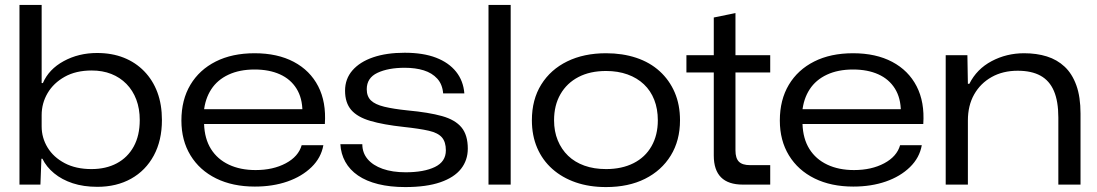

<svg xmlns="http://www.w3.org/2000/svg" viewBox="-20 -749 4451 779"><path d="M375 9Q319 9 275 -5.5Q231 -20 199.5 -46Q168 -72 152 -105H148L144 0H59V-729H149V-412H154Q178 -468 238.5 -501Q299 -534 374 -534Q434 -534 482 -515Q530 -496 565 -460Q600 -424 618.5 -374.5Q637 -325 637 -262Q637 -179 604 -118Q571 -57 512 -24Q453 9 375 9ZM351 -63Q410 -63 454 -86.5Q498 -110 522.5 -154.5Q547 -199 547 -262Q547 -308 533 -345Q519 -382 493 -408.5Q467 -435 431.5 -449Q396 -463 352 -463Q288 -463 242.5 -437.5Q197 -412 173 -371Q149 -330 149 -282V-236Q149 -190 173 -150.5Q197 -111 242.5 -87Q288 -63 351 -63Z M1014 8Q924 8 857 -25Q790 -58 753 -118.5Q716 -179 716 -260Q716 -344 752.5 -405Q789 -466 855.5 -499.5Q922 -533 1013 -533Q1106 -533 1172 -498Q1238 -463 1271 -399Q1304 -335 1298 -246H808Q810 -186 836 -144.5Q862 -103 908.5 -81Q955 -59 1017 -59Q1088 -59 1139.5 -86.5Q1191 -114 1204 -160H1292Q1283 -109 1244 -71Q1205 -33 1146 -12.5Q1087 8 1014 8ZM807 -296 802 -306H1214L1207 -296Q1207 -351 1183 -389.5Q1159 -428 1115.5 -447.5Q1072 -467 1013 -467Q952 -467 907 -446Q862 -425 837 -386.5Q812 -348 807 -296Z M1624 10Q1563 10 1514.5 -2Q1466 -14 1432.5 -37Q1399 -60 1381 -92.5Q1363 -125 1361 -164H1450Q1450 -129 1471.5 -103.5Q1493 -78 1532.5 -64Q1572 -50 1626 -50Q1700 -50 1744.5 -71.5Q1789 -93 1789 -139Q1789 -173 1773 -191.5Q1757 -210 1720 -218.5Q1683 -227 1618 -234Q1535 -243 1482.5 -258.5Q1430 -274 1405 -303Q1380 -332 1380 -381Q1380 -429 1410 -463.5Q1440 -498 1494 -516.5Q1548 -535 1622 -535Q1697 -535 1749 -515Q1801 -495 1830.5 -458Q1860 -421 1864 -370H1778Q1775 -407 1754 -430Q1733 -453 1699.5 -463.5Q1666 -474 1622 -474Q1555 -474 1511.5 -453.5Q1468 -433 1468 -387Q1468 -358 1485 -341.5Q1502 -325 1539 -316Q1576 -307 1634 -301Q1720 -293 1773.5 -278Q1827 -263 1852.5 -232Q1878 -201 1878 -146Q1878 -99 1850.5 -64Q1823 -29 1766.5 -9.5Q1710 10 1624 10Z M1962 0V-729H2052V0Z M2439 10Q2371 10 2316 -9Q2261 -28 2221 -63.5Q2181 -99 2159.5 -149Q2138 -199 2138 -261Q2138 -345 2176 -406Q2214 -467 2281.5 -500Q2349 -533 2439 -533Q2506 -533 2561.5 -514.5Q2617 -496 2656.5 -460Q2696 -424 2717.5 -374Q2739 -324 2739 -261Q2739 -179 2701.5 -118Q2664 -57 2597 -23.5Q2530 10 2439 10ZM2439 -63Q2503 -63 2550.5 -87Q2598 -111 2623.5 -156Q2649 -201 2649 -261Q2649 -307 2634.5 -344Q2620 -381 2592.5 -407Q2565 -433 2526 -447Q2487 -461 2439 -461Q2374 -461 2327 -436.5Q2280 -412 2254 -367Q2228 -322 2228 -261Q2228 -216 2243 -179.5Q2258 -143 2285 -117Q2312 -91 2351 -77Q2390 -63 2439 -63Z M2994 0Q2935 0 2905.5 -29.5Q2876 -59 2876 -118V-455H2765V-525H2876V-678L2964 -696V-525H3105V-455H2964V-139Q2964 -107 2978 -93Q2992 -79 3023 -79H3105V0Z M3442 8Q3352 8 3285 -25Q3218 -58 3181 -118.5Q3144 -179 3144 -260Q3144 -344 3180.5 -405Q3217 -466 3283.5 -499.5Q3350 -533 3441 -533Q3534 -533 3600 -498Q3666 -463 3699 -399Q3732 -335 3726 -246H3236Q3238 -186 3264 -144.5Q3290 -103 3336.5 -81Q3383 -59 3445 -59Q3516 -59 3567.5 -86.5Q3619 -114 3632 -160H3720Q3711 -109 3672 -71Q3633 -33 3574 -12.5Q3515 8 3442 8ZM3235 -296 3230 -306H3642L3635 -296Q3635 -351 3611 -389.5Q3587 -428 3543.5 -447.5Q3500 -467 3441 -467Q3380 -467 3335 -446Q3290 -425 3265 -386.5Q3240 -348 3235 -296Z M3817 0V-525H3905L3907 -409H3913Q3943 -469 4003.5 -501Q4064 -533 4135 -533Q4186 -533 4227.5 -520Q4269 -507 4299.5 -478.5Q4330 -450 4347 -403Q4364 -356 4364 -288V0H4274V-272Q4274 -338 4256 -380Q4238 -422 4201.5 -442Q4165 -462 4109 -462Q4049 -462 4003.5 -436.5Q3958 -411 3932.5 -366Q3907 -321 3907 -260V0Z"/></svg>

Font: Mona Sans Expanded
Style: Regular
Weight: 400
Width: 7
Designer: Deni Anggara
Foundry: GitHub
Version: Version 2.000